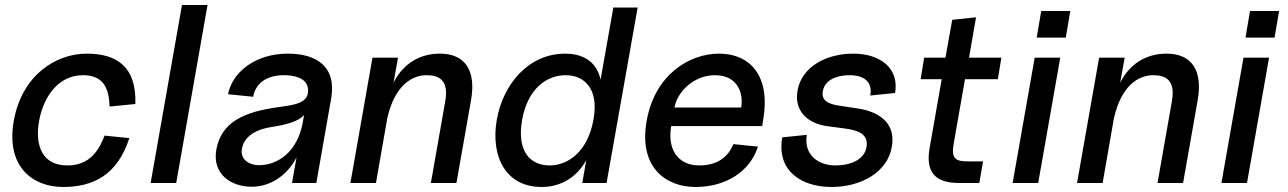

<svg xmlns="http://www.w3.org/2000/svg" viewBox="-20 -730 5139 766"><path d="M232 16C353 16 449 -33 496 -179L397 -189C368 -111 324 -70 248 -70C150 -70 118 -148 136 -248C154 -346 214 -430 311 -430C390 -430 415 -382 417 -305L520 -315C525 -463 447 -516 326 -516C202 -516 67 -429 35 -248C3 -67 108 16 232 16Z M581 0H683L808 -710H706Z M984 15C1065 15 1130 -37 1163 -102L1145 0H1242L1301 -336C1324 -466 1241 -516 1128 -516C995 -516 905 -438 890 -354L990 -344C999 -394 1039 -430 1113 -430C1150 -430 1201 -421 1208 -380C1219 -316 1149 -311 1087 -302C959 -284 863 -246 843 -133C826 -36 901 15 984 15ZM945 -136C953 -180 991 -212 1062 -223C1126 -233 1171 -246 1193 -271L1188 -242C1167 -124 1088 -71 1014 -71C969 -71 938 -98 945 -136Z M1756 -324 1699 0H1801L1859 -329C1880 -446 1838 -516 1735 -516C1648 -516 1585 -470 1550 -400L1568 -500H1466L1378 0H1480L1525 -258C1555 -391 1625 -430 1682 -430C1732 -430 1772 -410 1756 -324Z M2141 16C2221 16 2283 -26 2319 -91L2303 0H2400L2524 -700H2427L2376 -412C2363 -476 2315 -516 2235 -516C2089 -516 1987 -395 1962 -252C1937 -109 1995 16 2141 16ZM2063 -252C2086 -379 2163 -430 2237 -430C2310 -430 2370 -377 2348 -255C2326 -126 2247 -70 2173 -70C2096 -70 2041 -125 2063 -252Z M2755 16C2875 16 2972 -45 3004 -145L2906 -155C2892 -122 2860 -70 2770 -70C2680 -70 2642 -140 2658 -227H3021L3024 -248C3057 -431 2969 -516 2849 -516C2729 -516 2592 -431 2560 -248C2527 -64 2635 16 2755 16ZM2671 -301C2680 -358 2743 -430 2833 -430C2923 -430 2947 -358 2937 -301Z M3297 16C3417 16 3521 -44 3538 -144C3556 -244 3480 -287 3397 -298L3331 -308C3279 -315 3256 -332 3263 -367C3270 -409 3315 -430 3369 -430C3429 -430 3462 -402 3452 -349L3551 -359C3568 -456 3494 -516 3384 -516C3274 -516 3178 -462 3162 -369C3147 -289 3201 -238 3278 -227L3353 -217C3402 -210 3446 -196 3437 -143C3428 -93 3375 -70 3312 -70C3249 -70 3185 -109 3199 -192L3101 -182C3077 -49 3177 16 3297 16Z M3806 0H3887L3902 -86H3844C3792 -86 3774 -96 3785 -158L3830 -414H3961L3975 -500H3846L3874 -661L3779 -651L3752 -500H3667L3653 -414H3737L3689 -141C3671 -40 3714 0 3806 0Z M4020 0H4122L4210 -500H4108ZM4116 -580H4232L4250 -686H4134Z M4655 -324 4598 0H4700L4758 -329C4779 -446 4737 -516 4634 -516C4547 -516 4484 -470 4449 -400L4467 -500H4365L4277 0H4379L4424 -258C4454 -391 4524 -430 4581 -430C4631 -430 4671 -410 4655 -324Z M4853 0H4955L5043 -500H4941ZM4949 -580H5065L5083 -686H4967Z"/></svg>

Font: Uncut Sans Medium
Style: Italic
Weight: 500
Italic angle: -10°
Designer: Kasper Nordkvist
Foundry: Uncut Type
Version: Version 1.111;FEAKit 1.0